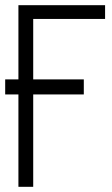

<svg xmlns="http://www.w3.org/2000/svg" viewBox="-20 -720 432 740"><path d="M0 -414V-356H303V-414ZM51 0H108V-647H385V-700H51Z"/></svg>

Font: Advent Pro
Style: Regular
Weight: 400
Designer: VivaRado, Andreas Kalpakidis
Foundry: VivaRado, Andreas Kalpakidis
Version: Version 3.000